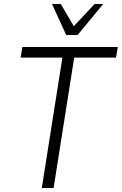

<svg xmlns="http://www.w3.org/2000/svg" viewBox="-20 -940 609 960"><path d="M189 0 292 -652H83L92 -705H569L560 -652H351L248 0ZM311 -765 240 -920H284L349 -809L453 -920H496L368 -765Z"/></svg>

Font: Nunito Sans 10pt Condensed Light
Style: Italic
Weight: 300
Width: 3
Italic angle: -9°
Designer: Vernon Adams
Foundry: Vernon Adams
Version: Version 3.101;gftools[0.9.27]